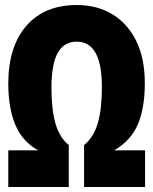

<svg xmlns="http://www.w3.org/2000/svg" viewBox="-20 -745 611 765"><path d="M13 0V-146H132Q69 -181 41 -248Q13 -315 13 -412Q13 -559 85 -642Q157 -725 286 -725Q366 -725 427 -688.5Q488 -652 522.5 -582.5Q557 -513 557 -413Q557 -315 529.5 -250Q502 -185 435 -146H558V0H315V-167Q354 -199 370 -255.5Q386 -312 386 -398Q386 -579 286 -579Q234 -579 209.5 -533.5Q185 -488 185 -396Q185 -309 201 -253Q217 -197 254 -167V0Z"/></svg>

Font: Noto Sans ExtraCondensed Black
Style: Regular
Weight: 900
Width: 2
Designer: Monotype Design Team
Foundry: Monotype Imaging Inc.
Version: Version 2.013; ttfautohint (v1.8.4.7-5d5b)